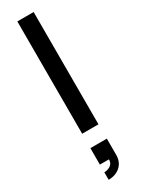

<svg xmlns="http://www.w3.org/2000/svg" viewBox="-263 -745 791 1066"><g transform="rotate(-30 132.0 -212.5)"><path d="M184.5 0V-720H80V0ZM79.5 295C138.5 295 185 258.5 185 197.5V92H79.5V197.5H137.5C138.5 240.5 93.5 247 79.5 247Z"/></g></svg>

Font: Manrope SemiBold
Style: Regular
Weight: 600
Designer: Mikhail Sharanda
Foundry: Mikhail Sharanda
Version: Version 4.505